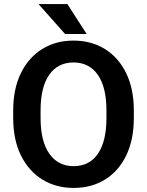

<svg xmlns="http://www.w3.org/2000/svg" viewBox="-20 -922 729 952"><path d="M643.6 -373.5V-336.9Q643.6 -229.5 606 -151.6Q568.4 -73.7 501.2 -32Q434.1 9.8 345.2 9.8Q257.3 9.8 189.7 -32Q122.1 -73.7 83.7 -151.6Q45.4 -229.5 45.4 -336.9V-373.5Q45.4 -481.4 83.5 -559.1Q121.6 -636.7 189 -678.7Q256.3 -720.7 344.2 -720.7Q433.1 -720.7 500.5 -678.7Q567.9 -636.7 605.7 -559.1Q643.6 -481.4 643.6 -373.5ZM507.8 -336.9V-374.5Q507.8 -490.2 464.8 -551.3Q421.9 -612.3 344.2 -612.3Q267.1 -612.3 224.1 -551.3Q181.2 -490.2 181.2 -374.5V-336.9Q181.2 -221.7 224.6 -159.9Q268.1 -98.1 345.2 -98.1Q423.3 -98.1 465.6 -159.9Q507.8 -221.7 507.8 -336.9ZM314 -901.9 409.7 -753.4H302.7L170.9 -901.9Z"/></svg>

Font: Vazirmatn UI SemiBold
Style: Regular
Weight: 600
Designer: Saber Rastikerdar
Foundry: Saber Rastikerdar
Version: Version 33.003